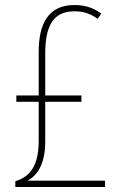

<svg xmlns="http://www.w3.org/2000/svg" viewBox="-20 -744 481 764"><path d="M276 -724C172 -724 134 -649 134 -538V-364H45V-339H134V-184C134 -88 102 -41 41 -23V0H398V-25H89C131 -46 160 -96 160 -180V-339H304V-364H160V-532C160 -647 196 -699 276 -699C308 -699 336 -692 369 -669L383 -690C354 -711 322 -724 276 -724Z"/></svg>

Font: Noto Sans Gurmukhi Condensed Thin
Style: Regular
Weight: 100
Width: 3
Designer: Jelle Bosma - Monotype Design Team
Foundry: Monotype Imaging Inc.
Version: Version 2.004